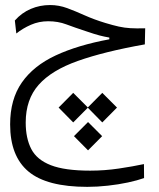

<svg xmlns="http://www.w3.org/2000/svg" viewBox="-20 -433 626 758"><path d="M324.7 304.7Q164.6 304.7 92.3 244.1Q20 183.6 20 58.1Q20 -41 66.2 -107.2Q112.3 -173.3 199.7 -214.1Q287.1 -254.9 411.6 -277.8V-284.7Q392.1 -288.1 373 -293Q354 -297.9 318.4 -310.1Q273.9 -324.7 241.5 -336.9Q209 -349.1 170.4 -349.1Q133.8 -349.1 102.1 -335.2Q70.3 -321.3 44.4 -300.8L38.6 -352.1Q65.9 -382.8 101.6 -397.9Q137.2 -413.1 177.7 -413.1Q212.4 -413.1 245.4 -400.9Q278.3 -388.7 314.7 -372.3Q351.1 -356 396 -342.3Q426.8 -333 449 -328.1Q471.2 -323.2 494.6 -321.8Q518.1 -320.3 553.2 -321.3L551.8 -257.8Q392.1 -229.5 287.8 -192.6Q183.6 -155.8 132.6 -98.1Q81.5 -40.5 81.5 50.8Q81.5 112.8 103.5 155.3Q125.5 197.8 180.7 219.2Q235.8 240.7 335.9 240.7Q393.1 240.7 449 232.4Q504.9 224.1 548.3 214.8L548.8 270Q522.5 279.3 485.1 287.4Q447.8 295.4 406 300Q364.3 304.7 324.7 304.7ZM383.8 -66.4 441.9 -8.3 383.8 50.3 326.7 -7.8 269 50.3 211.4 -8.3 269 -66.4 326.7 -8.8ZM327.6 48.8 383.3 104.5 327.6 160.6 272 104.5Z"/></svg>

Font: Cascadia Mono PL Light
Style: Regular
Weight: 300
Monospace: yes
Designer: Aaron Bell
Foundry: Saja Typeworks
Version: Version 2404.023; ttfautohint (v1.8.4)